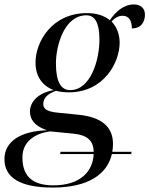

<svg xmlns="http://www.w3.org/2000/svg" viewBox="-68 -605 673 865"><path d="M170 240C326 240 415 182 436 89H523L525 79H438C440 68 441 55 441 43C441 -37 385 -78 286 -88L196 -97C154 -101 127 -109 127 -136C127 -165 147 -182 184 -196C202 -191 222 -189 242 -189C400 -189 471 -323 471 -413C471 -451 458 -483 435 -508C448 -524 466 -534 484 -534C515 -534 526 -509 526 -477C571 -477 585 -510 585 -539C585 -566 568 -585 535 -585C490 -585 453 -553 427 -514C400 -536 364 -546 324 -546C166 -546 92 -417 92 -323C92 -263 121 -219 174 -199C100 -186 67 -143 67 -103C67 -70 84 -38 144 -18C26 -15 -48 32 -48 112C-48 196 24 240 170 240ZM248 -199C208 -199 184 -234 184 -319C184 -399 221 -536 321 -536C361 -536 380 -500 380 -426C380 -336 341 -199 248 -199ZM203 89H354C351 161 301 230 172 230C67 230 33 178 33 104C33 32 91 -5 159 -13L261 -3C324 3 353 27 354 79H205Z"/></svg>

Font: Noto Serif Display
Style: Italic
Weight: 400
Italic angle: -12°
Designer: Monotype Design Team
Foundry: Monotype Imaging Inc.
Version: Version 2.009